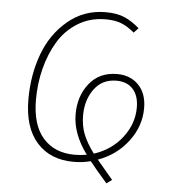

<svg xmlns="http://www.w3.org/2000/svg" viewBox="-55 -743 798 890"><g transform="rotate(5 344.0 -298.0)"><path d="M617 -265Q617 -181 563.5 -110.5Q510 -40 424 -9Q437 7 498 79L473 97Q411 26 392 1Q356 11 312 11Q204 11 141.5 -59Q79 -129 79 -260Q79 -374 115 -471Q151 -568 226 -630.5Q301 -693 401 -693Q454 -693 489.5 -677.5Q525 -662 559 -632L538 -610Q506 -637 476.5 -648.5Q447 -660 403 -660Q332 -660 275.5 -625.5Q219 -591 184.5 -534Q150 -477 132 -407Q114 -337 114 -261Q114 -144 167.5 -83Q221 -22 315 -22Q341 -22 371 -27Q303 -119 303 -210Q303 -295 350 -353.5Q397 -412 479 -412Q541 -412 579 -372.5Q617 -333 617 -265ZM403 -35Q484 -61 533.5 -125Q583 -189 583 -265Q583 -320 555.5 -350.5Q528 -381 479 -381Q412 -381 375 -330Q338 -279 338 -208Q338 -159 353.5 -120Q369 -81 403 -35Z"/></g></svg>

Font: Fira Sans UltraLight
Style: Italic
Weight: 200
Italic angle: -8°
Designer: Carrois Corporate & Edenspiekermann AG
Foundry: Carrois Corporate GbR & Edenspiekermann AG
Version: Version 4.203;PS 004.203;hotconv 1.0.88;makeotf.lib2.5.64775